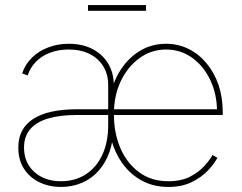

<svg xmlns="http://www.w3.org/2000/svg" viewBox="-20 -722 950 753"><path d="M218.8 11.2Q173.8 11.2 135.7 -6.6Q97.7 -24.4 74.7 -59.1Q51.8 -93.8 51.8 -143.1Q51.8 -182.1 67.1 -210.2Q82.5 -238.3 112.1 -256.8Q141.6 -275.4 184.3 -284.4Q227.1 -293.5 280.8 -293.5H840.8L831.1 -284.2Q831.1 -352.1 804.9 -407.5Q778.8 -462.9 733.6 -495.4Q688.5 -527.8 630.9 -527.8Q574.2 -527.8 527.8 -494.6Q481.4 -461.4 454.1 -404.5Q426.8 -347.7 426.8 -275.4V-272.5Q426.8 -200.7 451.9 -141.6Q477.1 -82.5 524.9 -46.9Q572.8 -11.2 640.1 -11.2Q690.4 -11.2 725.1 -29.1Q759.8 -46.9 781.5 -71Q803.2 -95.2 813.5 -114.3L832.5 -103Q820.3 -79.6 795.2 -53Q770 -26.4 731.4 -7.6Q692.9 11.2 640.1 11.2Q572.8 11.2 521.2 -22.5Q469.7 -56.2 439.5 -115Q409.2 -173.8 404.8 -248V-291.5Q409.2 -365.7 439.5 -424.3Q469.7 -482.9 519.3 -516.6Q568.8 -550.3 630.9 -550.3Q678.7 -550.3 719.2 -530.3Q759.8 -510.3 790 -473.9Q820.3 -437.5 836.9 -389.2Q853.5 -340.8 853.5 -283.2V-271H280.8Q214.4 -271 168.2 -257.1Q122.1 -243.2 98.1 -214.8Q74.2 -186.5 74.2 -143.1Q74.2 -84 114.7 -47.6Q155.3 -11.2 218.8 -11.2Q274.4 -11.2 316.2 -38.1Q357.9 -64.9 381.1 -114.5Q404.3 -164.1 404.3 -231.4V-388.2Q404.3 -430.7 385 -461.9Q365.7 -493.2 331.1 -510.5Q296.4 -527.8 249.5 -527.8Q210 -527.8 177.2 -515.6Q144.5 -503.4 121.8 -480.7Q99.1 -458 88.4 -426.3L66.9 -434.1Q78.6 -469.7 105 -495.6Q131.3 -521.5 168.7 -535.9Q206.1 -550.3 249.5 -550.3Q304.2 -550.3 344 -529.1Q383.8 -507.8 405 -471.2Q426.3 -434.6 426.3 -388.2L426.8 -226.6L424.8 -223.1Q424.8 -169.4 409.4 -126.2Q394 -83 366.7 -52.2Q339.4 -21.5 301.5 -5.1Q263.7 11.2 218.8 11.2ZM552.7 -702.1V-679.7H325.2V-702.1Z"/></svg>

Font: Inter 16pt Thin
Style: Regular
Weight: 250
Version: Version 4.001;git-66647c0bb